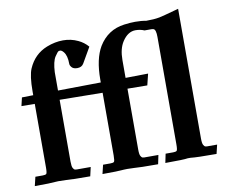

<svg xmlns="http://www.w3.org/2000/svg" viewBox="-77 -796 1080 896"><g transform="rotate(-10 463.0 -348.5)"><path d="M84.5 -377.4 21.5 -377.9 30.8 -417.5 84.5 -418.5V-436Q84.5 -510.3 98.6 -543Q126 -606.4 187.5 -630.9Q227.1 -646.5 265.6 -646.5Q303.2 -646.5 335.9 -630.9Q362.3 -618.7 381.8 -596.2L339.8 -523.4Q330.6 -507.3 309.1 -507.3Q291.5 -507.3 283.4 -516.4Q275.4 -525.4 275.4 -533.2Q275.4 -572.8 260.3 -590.8Q251.5 -601.6 244.1 -601.6Q243.7 -601.6 238.3 -601.1Q232.9 -600.6 218.8 -578.9Q204.6 -557.1 202.1 -506.8V-419.9L405.3 -422.4V-436.5Q405.3 -533.2 438.5 -589.8Q481 -659.2 559.6 -669.4Q588.9 -673.3 611.8 -673.3Q642.6 -673.3 663.1 -668.9Q702.1 -668.9 724.6 -673.3H725.6Q737.8 -675.3 820.3 -698.2V-83.5Q820.3 -60.5 825 -52.7Q829.6 -44.9 833.3 -43.7Q836.9 -42.5 841.8 -42.5H889.6L879.4 0Q783.2 0 756.8 -3.4H743.2Q726.6 0 636.7 0Q638.7 -12.7 645.5 -42.5H681.2Q693.4 -42.5 698 -46.1Q702.6 -49.8 702.6 -76.7V-585.9Q702.6 -620.6 690.9 -624.5Q686.5 -626 681.2 -626H648.4Q629.4 -634.3 606.9 -634.3Q570.8 -634.3 544.4 -594.2Q522.9 -561.5 522.9 -507.3V-423.3L629.9 -424.8L616.7 -371.1L522.9 -372.1V-83.5Q522.9 -60.5 527.6 -52.7Q532.2 -44.9 535.9 -43.7Q539.6 -42.5 544.4 -42.5H611.3Q604.5 -12.7 602.5 0Q513.7 0 488.8 -2.4Q467.3 -3.4 456.5 -3.4Q444.8 -3.4 440.9 -2.9Q414.1 0 338.9 0L349.1 -42.5H383.8Q396.5 -42.5 400.9 -46.1Q405.3 -49.8 405.3 -76.7V-373.5L202.1 -376V-83Q202.1 -60.1 206.8 -52.2Q211.4 -44.4 215.1 -43.2Q218.8 -42 223.6 -42H290.5L280.8 0.5Q192.9 0.5 168 -2Q150.4 -2.9 130.4 -2.9Q124 -2.9 120.1 -2.4Q93.3 0.5 18.1 0.5L28.3 -42H63Q75.7 -42 80.1 -45.7Q84.5 -49.3 84.5 -76.2Z"/></g></svg>

Font: Quaaykop
Style: Bold
Weight: 700
Designer: Tup Wanders
Foundry: Free font, DO NOT SELL
Version: Version 1.00;July 31, 2023;FontCreator 11.5.0.2430 64-bit